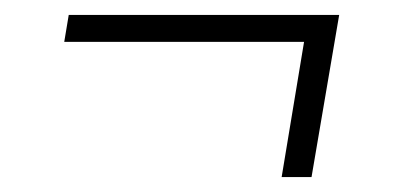

<svg xmlns="http://www.w3.org/2000/svg" viewBox="-20 -378 540 257"><path d="M357 -141 387 -322H66L72 -358H434L397 -141Z"/></svg>

Font: iosevka_custom_sans_ss08 XLt
Style: Italic
Weight: 200
Italic angle: -10°
Designer: Belleve Invis
Foundry: Belleve Invis
Version: Version 10.3.0; ttfautohint (v1.8.3)